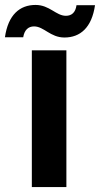

<svg xmlns="http://www.w3.org/2000/svg" viewBox="-54 -758 405 778"><path d="M75 -554V0H215V-554ZM-34 -607H40C45 -637 61 -651 84 -651C124 -651 150 -606 207 -606C271 -606 318 -646 331 -737H256C252 -707 236 -694 213 -694C173 -694 147 -738 90 -738C26 -738 -21 -698 -34 -607Z"/></svg>

Font: Malmofest SemiBold
Style: Regular
Weight: 600
Designer: Jonny Pinhorn (Poppins), Kolossal
Version: Version 1.004;Glyphs 3.1.2 (3151)